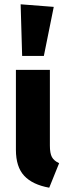

<svg xmlns="http://www.w3.org/2000/svg" viewBox="-20 -856 319 893"><path d="M76 -836 230 -824 184 -596H83ZM212 -531V-179Q212 -143 221.5 -125.5Q231 -108 255 -97L209 17Q131 3 92.5 -38.5Q54 -80 54 -159V-531Z"/></svg>

Font: Fira Sans
Style: Bold
Weight: 700
Designer: bBox Type GmbH & Carrois Corporate GbR & Edenspiekermann AG
Foundry: bBox Type GmbH & Carrois Corporate GbR & Edenspiekermann AG
Version: Version 4.301;PS 004.301;hotconv 1.0.88;makeotf.lib2.5.64775